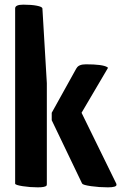

<svg xmlns="http://www.w3.org/2000/svg" viewBox="-20 -788 526 824"><path d="M181 0Q181 6 180 8Q175 16 142 16Q109 16 77 11Q45 6 45 0V-752Q45 -768 80 -768Q115 -768 138 -763.5Q161 -759 162 -752L181 -431ZM480 5Q480 16 443 16Q406 16 371 11Q336 6 333 0L332 -1L202 -272V-304L308 -495Q309 -495 309 -496Q318 -512 349 -512Q420 -512 440 -500Q444 -498 443 -496L330 -304L479 0Q480 3 480 5Z"/></svg>

Font: Chau Philomene One
Style: Regular
Weight: 400
Designer: Vicente Lamonaca
Foundry: TipoType
Version: Version 1.002